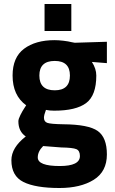

<svg xmlns="http://www.w3.org/2000/svg" viewBox="-20 -711 574 961"><path d="M278 230Q158 230 97.5 200Q37 170 37 91Q37 28 109 -28Q72 -53 72 -104Q72 -115 82 -135Q92 -155 102 -170L111 -184Q43 -233 43 -333Q43 -424 100.5 -467Q158 -510 253 -510Q273 -510 298 -507Q323 -504 338 -500L354 -497L515 -502V-395L440 -401Q462 -367 462 -333Q462 -233 411 -195Q360 -157 251 -157Q228 -157 210 -161Q200 -135 200 -122Q200 -102 217 -96Q234 -90 297 -89Q423 -88 469 -55.5Q515 -23 515 62Q515 148 449 189Q383 230 278 230ZM286 27 196 20Q169 47 169 77Q169 120 279 120Q380 120 380 70Q380 43 362 35.5Q344 28 286 27ZM254 -259Q330 -259 330 -333Q330 -406 254 -406Q177 -406 177 -333Q177 -259 254 -259ZM203 -556V-691H337V-556Z"/></svg>

Font: TitilliumText
Style: ExtraBold
Weight: 800
Designer: Accademia di Belle Arti di Urbino and others
Foundry: Accademia di Belle Arti di Urbino and others.
Version: Version 60.001